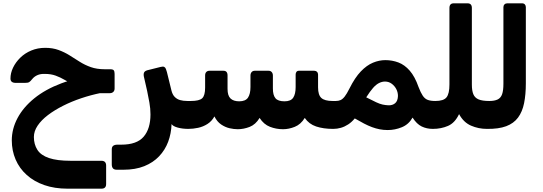

<svg xmlns="http://www.w3.org/2000/svg" viewBox="-20 -770 3269 1156"><path d="M387 366Q309 366 247 344.5Q185 323 141 283.5Q97 244 74 190.5Q51 137 51 75Q51 6 85.5 -59Q120 -124 186.5 -178Q253 -232 350 -268.5Q447 -305 571 -315L586 -210Q527 -198 469 -178.5Q411 -159 359.5 -133Q308 -107 268.5 -77Q229 -47 206.5 -13.5Q184 20 184 55Q184 99 205 132Q226 165 275 181.5Q324 198 404 198H590Q619 198 619 227V338Q619 366 591 366ZM563 -209V-228Q516 -228 481.5 -237.5Q447 -247 420 -261Q393 -275 368.5 -289.5Q344 -304 315.5 -314.5Q287 -325 250 -325Q224 -326 205 -317.5Q186 -309 174 -294Q163 -280 155.5 -275.5Q148 -271 130 -271H75Q43 -271 43 -297Q43 -330 58.5 -362.5Q74 -395 102 -422.5Q130 -450 168.5 -466Q207 -482 252 -482Q297 -482 332.5 -469Q368 -456 398.5 -437Q429 -418 459.5 -398.5Q490 -379 526.5 -366Q563 -353 612 -353H644Q660 -353 665 -346.5Q670 -340 670 -325V-237Q670 -224 662 -216.5Q654 -209 641 -209Z M684 252Q667 252 660 243.5Q653 235 653 220V129Q653 114 662 107.5Q671 101 687 101H710Q804 101 845 53Q886 5 886 -81Q886 -116 879.5 -152.5Q873 -189 866 -222L846 -310Q843 -327 849 -336Q855 -345 875 -349L947 -367Q962 -371 969 -367Q976 -363 979 -354.5Q982 -346 985 -336L1012 -226Q1018 -201 1031.5 -187Q1045 -173 1064 -167.5Q1083 -162 1109 -162H1128Q1144 -162 1144 -147V-24Q1144 6 1114 6Q1078 6 1049.5 -2Q1021 -10 1013 -23Q1011 34 992.5 83.5Q974 133 938 171Q902 209 848.5 230.5Q795 252 722 252Z M1411 8Q1388 8 1362 2Q1336 -4 1311.5 -20.5Q1287 -37 1271 -69Q1255 -40 1229 -23.5Q1203 -7 1173 -0.5Q1143 6 1114 6Q1099 6 1099 -9V-132Q1099 -162 1129 -162Q1180 -162 1197.5 -178.5Q1215 -195 1215 -243V-316Q1215 -329 1222 -336.5Q1229 -344 1242 -344H1325Q1350 -344 1350 -316V-235Q1350 -194 1368 -177Q1386 -160 1420 -160Q1458 -160 1473 -182Q1488 -204 1488 -246V-315Q1488 -328 1495 -336Q1502 -344 1514 -344H1597Q1609 -344 1616 -336Q1623 -328 1623 -315V-237Q1623 -197 1638.5 -178.5Q1654 -160 1693 -160Q1731 -160 1745.5 -182Q1760 -204 1760 -246V-321Q1760 -331 1765 -337.5Q1770 -344 1780 -344H1872Q1882 -344 1888.5 -337.5Q1895 -331 1895 -321V-244Q1895 -198 1915 -180Q1935 -162 1983 -162H2002Q2017 -162 2017 -147V-24Q2017 6 1985 6Q1927 6 1883.5 -8.5Q1840 -23 1815 -60Q1791 -21 1755 -6.5Q1719 8 1684 8Q1643 8 1605.5 -6.5Q1568 -21 1543 -60Q1519 -20 1483 -6Q1447 8 1411 8Z M2315 13Q2289 13 2266 8.5Q2243 4 2220 -4.5Q2197 -13 2172 -26Q2147 -39 2116 -57Q2098 -35 2076.5 -21Q2055 -7 2032.5 -0.5Q2010 6 1987 6Q1972 6 1972 -9V-132Q1972 -162 2002 -162Q2018 -162 2030.5 -167.5Q2043 -173 2055.5 -189Q2068 -205 2084 -237Q2117 -303 2152.5 -340Q2188 -377 2225.5 -392.5Q2263 -408 2300 -408Q2341 -408 2378.5 -394Q2416 -380 2447 -344.5Q2478 -309 2500 -246Q2513 -212 2525.5 -193.5Q2538 -175 2555.5 -168.5Q2573 -162 2601 -162Q2616 -162 2616 -147V-24Q2616 6 2586 6Q2549 6 2519 -8.5Q2489 -23 2464 -62Q2441 -21 2399.5 -4Q2358 13 2315 13ZM2318 -136Q2343 -135 2359 -148.5Q2375 -162 2376 -192Q2376 -215 2365.5 -234.5Q2355 -254 2337.5 -266.5Q2320 -279 2298 -279Q2280 -279 2262 -270Q2244 -261 2226 -240.5Q2208 -220 2185 -184Q2222 -165 2244.5 -154.5Q2267 -144 2283.5 -140.5Q2300 -137 2318 -136Z M2586 6Q2571 6 2571 -9V-132Q2571 -162 2601 -162Q2651 -162 2668.5 -184Q2686 -206 2686 -261V-722Q2686 -750 2712 -750H2795Q2821 -750 2821 -722V-261Q2821 -224 2830 -202.5Q2839 -181 2861.5 -171.5Q2884 -162 2926 -162Q2941 -162 2941 -147V-24Q2941 6 2911 6Q2861 6 2816 -13.5Q2771 -33 2744 -83Q2719 -30 2677.5 -12Q2636 6 2586 6Z M2911 6Q2896 6 2896 -9V-132Q2896 -162 2926 -162Q2957 -162 2976 -171Q2995 -180 3003 -202.5Q3011 -225 3011 -266V-727Q3011 -737 3017.5 -743.5Q3024 -750 3034 -750H3123Q3134 -750 3140 -743.5Q3146 -737 3146 -727V-268Q3146 -201 3135.5 -149Q3125 -97 3099 -62Q3073 -27 3027.5 -10Q2982 7 2911 6Z"/></svg>

Font: Rubik
Style: Bold
Weight: 700
Designer: Hubert and Fischer
Foundry: Hubert and Fischer
Version: Version 2.300;gftools[0.9.30]